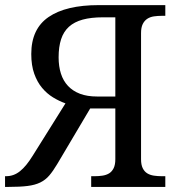

<svg xmlns="http://www.w3.org/2000/svg" viewBox="-31 -734 707 754"><path d="M421.9 -666H373Q326.7 -666 293.7 -657Q260.7 -647.9 239.7 -628.9Q218.8 -609.9 209 -580.1Q199.2 -550.3 199.2 -508.8Q199.2 -473.1 208.3 -444.8Q217.3 -416.5 236.1 -396.5Q254.9 -376.5 283.2 -365.7Q311.5 -355 350.1 -355H421.9ZM323.2 -308.1 193.8 -89.8Q177.2 -62 162.4 -44.7Q147.5 -27.3 127 -17.3Q106.4 -7.3 77.1 -3.7Q47.9 0 2.9 0H-11.2V-42H-7.8Q7.8 -42 21.5 -46.9Q35.2 -51.8 47.6 -61.8Q60.1 -71.8 72.3 -86.7Q84.5 -101.6 97.2 -122.1L226.1 -328.1Q201.2 -336.9 177.2 -351.6Q153.3 -366.2 134.3 -388.9Q115.2 -411.6 103.5 -444.3Q91.8 -477.1 91.8 -522Q91.8 -620.6 159.9 -667.2Q228 -713.9 356.9 -713.9H618.2V-671.9H605Q588.4 -671.9 573.5 -669.7Q558.6 -667.5 547.4 -660.2Q536.1 -652.8 529.5 -639.4Q522.9 -626 522.9 -604V-108.9Q522.9 -86.9 529.5 -73.5Q536.1 -60.1 547.4 -53.2Q558.6 -46.4 573.5 -44.2Q588.4 -42 605 -42H618.2V0H327.1V-42H339.8Q356.4 -42 371.3 -44.2Q386.2 -46.4 397.5 -53.2Q408.7 -60.1 415.3 -73.5Q421.9 -86.9 421.9 -108.9V-308.1Z"/></svg>

Font: Noto Serif
Style: Regular
Weight: 400
Designer: Monotype Design team
Foundry: Monotype Imaging Inc.
Version: Version 1.02